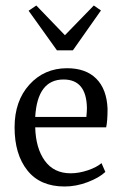

<svg xmlns="http://www.w3.org/2000/svg" viewBox="-20 -670 442 698"><path d="M215 8Q126 8 79.5 -50.5Q33 -109 33 -207Q33 -303 87 -362.5Q141 -422 224 -422Q292 -422 330 -384Q368 -346 371 -275Q371 -230 366 -207H108Q110 -131 143 -85.5Q176 -40 237 -40Q267 -40 299.5 -51Q332 -62 349 -77L363 -45Q341 -24 299 -8Q257 8 215 8ZM211 -381Q116 -381 108 -245H294Q296 -265 296 -278Q294 -381 211 -381ZM187 -487 84 -631 112 -650 216 -542 321 -650 347 -632 245 -487Z"/></svg>

Font: Aikya
Style: Regular
Weight: 400
Designer: Neelakash Kshetrimayum (Latin subset based on Merriweather by Eben Sorkin)
Foundry: Brand New Type
Version: Version 1.00 b005